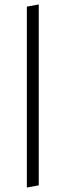

<svg xmlns="http://www.w3.org/2000/svg" viewBox="-20 -775 295 866"><path d="M154.8 61V-754.9L101.1 -745.1V70.8Z"/></svg>

Font: Comic Neue Angular
Style: Regular
Weight: 400
Designer: Craig Rozynski
Foundry: Craig Rozynski
Version: Version 2.003